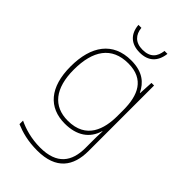

<svg xmlns="http://www.w3.org/2000/svg" viewBox="-282 -812 1146 1146"><g transform="rotate(45 291.5 -239.0)"><path d="M415 -718H390C384 -665 357 -630 292 -630C231 -630 200 -665 195 -718H170C176 -645 220 -606 292 -606C364 -606 406 -645 415 -718ZM290 -538C136 -538 59 -430 59 -256C59 -81 140 10 276 10C375 10 442 -34 466 -117H468C466 -78 466 -56 466 -17V25C466 140 414 215 273 215C198 215 135 196 87 173V203C135 223 192 240 273 240C433 240 492 152 492 25V-528H470L465 -437H463C435 -495 387 -538 290 -538ZM290 -513C425 -513 466 -419 466 -294V-246C466 -136 432 -15 276 -15C154 -15 86 -99 86 -256C86 -417 150 -513 290 -513Z"/></g></svg>

Font: Noto Sans Ethiopic Thin
Style: Regular
Weight: 100
Designer: Monotype Design Team
Foundry: Monotype Imaging Inc.
Version: Version 2.102